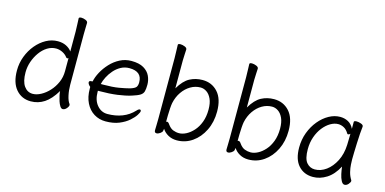

<svg xmlns="http://www.w3.org/2000/svg" viewBox="-70 -1089 2979 1486"><g transform="rotate(15 1419.5 -345.5)"><path d="M417 -593Q417 -624 415 -653Q413 -682 413 -699Q413 -704 419 -706.5Q425 -709 433 -709Q449 -709 467 -701.5Q485 -694 485 -681Q485 -669 484 -643.5Q483 -618 483 -592V-185Q483 -142 492 -100.5Q501 -59 517 -39Q519 -35 519 -32Q519 -20 505 -4Q491 12 475 12Q463 12 453 -3.5Q443 -19 436 -41Q429 -63 424.5 -84.5Q420 -106 420 -118Q377 -46 328 -14Q279 18 220 18Q147 18 101.5 -35Q56 -88 56 -186Q56 -245 76.5 -299Q97 -353 132 -395Q167 -437 211.5 -461.5Q256 -486 305 -486Q343 -486 372 -471.5Q401 -457 417 -434ZM417 -381Q413 -377 407 -377Q402 -377 398 -382Q383 -403 357.5 -415.5Q332 -428 306 -428Q269 -428 236 -407.5Q203 -387 178 -352Q153 -317 138.5 -275Q124 -233 124 -189Q124 -116 150.5 -79Q177 -42 220 -42Q251 -42 285.5 -60.5Q320 -79 350 -111.5Q380 -144 398.5 -186Q417 -228 417 -276Z M702 -196V-186Q702 -121 735.5 -81Q769 -41 819 -41Q883 -41 936.5 -61.5Q990 -82 1030 -125Q1037 -133 1043 -136.5Q1049 -140 1053 -140Q1063 -140 1063 -128Q1063 -119 1048.5 -96Q1034 -73 1004 -46.5Q974 -20 928 -1Q882 18 819 18Q768 18 726.5 -7.5Q685 -33 661 -81Q637 -129 637 -195V-209Q628 -216 622 -225Q616 -234 616 -241Q616 -254 635 -254Q636 -254 639.5 -254.5Q643 -255 644 -255Q651 -291 672.5 -331Q694 -371 727 -406.5Q760 -442 802.5 -464Q845 -486 894 -486Q956 -486 992.5 -464.5Q1029 -443 1044.5 -409.5Q1060 -376 1060 -340Q1060 -306 1054.5 -286Q1049 -266 1029 -253.5Q1009 -241 964 -227Q919 -213 856.5 -204.5Q794 -196 715 -196ZM730 -252Q804 -252 854 -260.5Q904 -269 937 -278Q973 -289 983.5 -302Q994 -315 994 -341Q994 -428 893 -428Q856 -428 825 -411Q794 -394 770.5 -367Q747 -340 731.5 -309.5Q716 -279 710 -252Z M1270 -26Q1268 -16 1253 -5.5Q1238 5 1225 5Q1208 5 1208 -15Q1208 -27 1209 -53.5Q1210 -80 1210 -106V-593Q1210 -624 1208.5 -653Q1207 -682 1207 -699Q1207 -709 1227 -709Q1243 -709 1261.5 -701.5Q1280 -694 1280 -681Q1280 -669 1278 -643.5Q1276 -618 1276 -592V-369Q1316 -437 1362.5 -461.5Q1409 -486 1464 -486Q1539 -486 1587 -433Q1635 -380 1635 -278Q1635 -194 1602 -127Q1569 -60 1513.5 -21.5Q1458 17 1390 17Q1351 17 1320.5 0Q1290 -17 1273 -44ZM1274 -101Q1278 -103 1281 -103Q1292 -103 1302 -87Q1322 -59 1345 -50Q1368 -41 1393 -41Q1420 -41 1450 -56.5Q1480 -72 1507 -102Q1534 -132 1550.5 -176Q1567 -220 1567 -276Q1567 -328 1552 -361Q1537 -394 1513.5 -410Q1490 -426 1464 -426Q1422 -426 1384.5 -404Q1347 -382 1320 -343Q1293 -304 1282 -253Q1279 -237 1277 -209Q1275 -181 1274.5 -152Q1274 -123 1274 -101Z M1843 -26Q1841 -16 1826 -5.5Q1811 5 1798 5Q1781 5 1781 -15Q1781 -27 1782 -53.5Q1783 -80 1783 -106V-593Q1783 -624 1781.5 -653Q1780 -682 1780 -699Q1780 -709 1800 -709Q1816 -709 1834.5 -701.5Q1853 -694 1853 -681Q1853 -669 1851 -643.5Q1849 -618 1849 -592V-369Q1889 -437 1935.5 -461.5Q1982 -486 2037 -486Q2112 -486 2160 -433Q2208 -380 2208 -278Q2208 -194 2175 -127Q2142 -60 2086.5 -21.5Q2031 17 1963 17Q1924 17 1893.5 0Q1863 -17 1846 -44ZM1847 -101Q1851 -103 1854 -103Q1865 -103 1875 -87Q1895 -59 1918 -50Q1941 -41 1966 -41Q1993 -41 2023 -56.5Q2053 -72 2080 -102Q2107 -132 2123.5 -176Q2140 -220 2140 -276Q2140 -328 2125 -361Q2110 -394 2086.5 -410Q2063 -426 2037 -426Q1995 -426 1957.5 -404Q1920 -382 1893 -343Q1866 -304 1855 -253Q1852 -237 1850 -209Q1848 -181 1847.5 -152Q1847 -123 1847 -101Z M2753 -457Q2750 -435 2747.5 -398.5Q2745 -362 2743.5 -321.5Q2742 -281 2741 -246Q2740 -211 2740 -193Q2740 -179 2741.5 -151.5Q2743 -124 2750.5 -93Q2758 -62 2775 -35Q2777 -31 2777 -29Q2777 -18 2763.5 -2.5Q2750 13 2733 13Q2718 13 2706.5 -8.5Q2695 -30 2688.5 -60.5Q2682 -91 2679 -118Q2642 -48 2589.5 -15Q2537 18 2481 18Q2408 18 2364 -31.5Q2320 -81 2320 -175Q2320 -239 2341 -295Q2362 -351 2397.5 -394Q2433 -437 2477 -461.5Q2521 -486 2567 -486Q2602 -486 2631 -470.5Q2660 -455 2677 -420V-475Q2677 -485 2698 -485Q2715 -485 2734 -478Q2753 -471 2753 -459ZM2676 -380Q2667 -371 2659 -371Q2655 -371 2652 -375Q2635 -404 2612.5 -416Q2590 -428 2567 -428Q2536 -428 2504.5 -409.5Q2473 -391 2446.5 -357.5Q2420 -324 2404 -278.5Q2388 -233 2388 -180Q2388 -104 2414 -73Q2440 -42 2480 -42Q2528 -42 2571 -73.5Q2614 -105 2642.5 -161Q2671 -217 2674 -291Q2675 -305 2675 -330Q2675 -355 2676 -380Z"/></g></svg>

Font: QiushuiShotai
Style: Regular
Weight: 600
Designer: Fontworks Inc.
Foundry: Fontworks Inc.
Version: Version 1.250